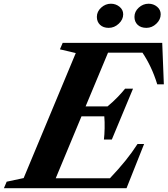

<svg xmlns="http://www.w3.org/2000/svg" viewBox="-86 -986 878 1006"><path d="M-65.5 0 -51 -34 38 -53 311 -708 228 -727.5 242.5 -761.5H764L772.5 -544H738Q722.5 -594 703.2 -634.5Q684 -675 660.5 -710H480L362.5 -428.5H477.5Q506 -452 530.5 -477.5Q555 -503 569.5 -521.5H611L500 -255H458.5Q461.5 -280 462.2 -314Q463 -348 460.5 -376.5H341L206 -52H490Q536 -100.5 571 -143.8Q606 -187 634.5 -231.5H669L577 0ZM483.5 -840Q455 -840 438.2 -856Q421.5 -872 421.5 -897.5Q421.5 -925.5 444 -946Q466.5 -966.5 495 -966.5Q520.5 -966.5 540 -950.8Q559.5 -935 559.5 -911Q559.5 -883.5 536.2 -861.8Q513 -840 483.5 -840ZM681 -840Q652 -840 635.2 -856Q618.5 -872 618.5 -897.5Q618.5 -925.5 641 -946Q663.5 -966.5 692.5 -966.5Q718 -966.5 737 -950.8Q756 -935 756 -911Q756 -883.5 733.2 -861.8Q710.5 -840 681 -840Z"/></svg>

Font: Libre Caslon Text
Style: Italic
Weight: 400
Italic angle: -22.583°
Designer: Pablo Impallari, Rodrigo Fuenzalida, Katja Schimmel
Foundry: Pablo Impallari, Rodrigo Fuenzalida
Version: Version 2.000